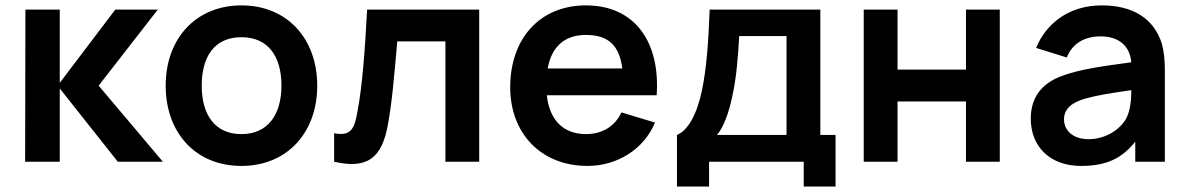

<svg xmlns="http://www.w3.org/2000/svg" viewBox="-20 -598 4390 710"><path d="M72.9 0H201V-270.8L415.6 0H582.3L344.8 -281.2L563.5 -562.5H406.3L201 -291.7V-562.5H74Z M872.9 15.6C1040.6 15.6 1153.1 -106.3 1153.1 -281.2C1153.1 -455.2 1041.7 -578.1 872.9 -578.1C706.3 -578.1 592.7 -457.3 592.7 -281.2C592.7 -107.3 703.1 15.6 872.9 15.6ZM1020.8 -281.2C1020.8 -176 971.9 -102.1 872.9 -102.1C776 -102.1 726 -171.9 726 -281.2C726 -387.5 771.9 -460.4 872.9 -460.4C970.8 -460.4 1020.8 -390.6 1020.8 -281.2Z M1337.5 -562.5C1330.2 -418.8 1319.8 -279.2 1302.1 -186.5C1290.6 -119.8 1277.1 -93.8 1215.6 -105.2V0C1337.5 28.1 1392.7 -12.5 1414.6 -138.5C1429.2 -216.7 1437.5 -312.5 1449 -444.8H1627.1V0H1752.1V-562.5Z M2002.1 -245.8H2408.3C2421.9 -440.6 2329.2 -578.1 2146.9 -578.1C1977.1 -578.1 1866.7 -456.3 1866.7 -275C1866.7 -106.3 1979.2 15.6 2153.1 15.6C2259.4 15.6 2360.4 -43.8 2402.1 -144.8L2278.1 -182.3C2253.1 -129.2 2205.2 -102.1 2146.9 -102.1C2060.4 -102.1 2011.5 -157.3 2002.1 -245.8ZM2146.9 -468.8C2235.4 -468.8 2270.8 -424 2281.3 -344.8H2005.2C2018.8 -418.8 2061.5 -468.8 2146.9 -468.8Z M3013.5 -562.5H2604.2C2600 -443.8 2592.7 -345.8 2576 -264.6C2557.3 -174 2522.9 -114.6 2483.3 -99V91.7H2602.1V0H2952.1V91.7H3069.8V-99H3013.5ZM2888.5 -99H2631.2C2655.2 -126 2676 -182.3 2688.5 -244.8C2703.1 -309.4 2709.4 -389.6 2713.5 -464.6H2888.5Z M3552.1 -562.5V-340.6H3299V-562.5H3174V0H3299V-222.9H3552.1V0H3677.1V-562.5Z M4287.5 0V-338.5C4287.5 -375 4284.4 -408.3 4276 -437.5C4246.9 -529.2 4169.8 -578.1 4054.2 -578.1C3930.2 -578.1 3846.9 -508.3 3811.5 -420.8L3925 -385.4C3945.8 -439.6 3993.8 -463.5 4050 -463.5C4109.4 -463.5 4157.3 -435.4 4163.5 -367.7C4068.8 -354.2 3974 -343.8 3900 -314.6C3834.4 -288.5 3791.7 -239.6 3791.7 -159.4C3791.7 -54.2 3864.6 15.6 3977.1 15.6C4074 15.6 4129.2 -13.5 4178.1 -74V0ZM4143.8 -158.3C4117.7 -114.6 4064.6 -83.3 4005.2 -83.3C3945.8 -83.3 3914.6 -117.7 3914.6 -156.2C3914.6 -197.9 3946.9 -219.8 3992.7 -233.3C4042.7 -246.9 4084.4 -253.1 4163.5 -264.6C4163.5 -236.5 4161.5 -190.6 4143.8 -158.3Z"/></svg>

Font: Manrope3 Bold
Style: Regular
Weight: 700
Designer: Mikhail Sharanda
Foundry: Mikhail Sharanda
Version: Version 3.000;PS 003.000;hotconv 1.0.88;makeotf.lib2.5.64775